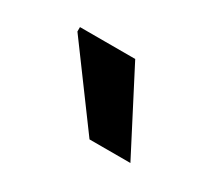

<svg xmlns="http://www.w3.org/2000/svg" viewBox="-47 -804 336 301"><g transform="rotate(30 120.5 -653.5)"><path d="M205 -581H131L30 -718V-726H130Z"/></g></svg>

Font: Fustat
Style: Regular
Weight: 400
Designer: Mohamed Gaber, Khaled Hosny, Laura Garcia Mut
Foundry: Kief Type Foundry, Alif Type Foundry, Hard Type Foundry
Version: Version 1.007